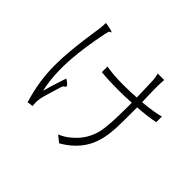

<svg xmlns="http://www.w3.org/2000/svg" viewBox="-169 -988 1256 1256"><g transform="rotate(45 458.5 -360.5)"><path d="M508 29 462 -7Q511 -29 541 -57Q619 -122 642 -223Q656 -288 656 -460Q656 -467 656 -470V-495Q601 -491 531 -491Q443 -491 376 -498V-550Q441 -538 531 -538Q600 -538 655 -542Q654 -563 653 -607Q650 -685 650 -699Q648 -722 641 -750H701Q699 -742 699 -719Q698 -707 698 -700Q697 -675 701 -545Q800 -554 859 -570V-518Q797 -505 702 -498V-470Q702 -459 702 -436Q702 -345 700 -303Q696 -234 682 -184Q645 -50 508 29ZM172 -15Q126 -163 126 -313Q126 -446 159 -658Q162 -682 164 -692Q167 -721 167 -744Q189 -742 213 -736Q237 -730 236 -726.5Q235 -723 230 -722Q222 -721 220 -713.5Q218 -706 215 -693Q214 -688 213 -686Q183 -538 174 -421Q162 -263 190 -140Q203 -191 241 -304Q282 -279 278 -267Q276 -262 271 -259Q261 -254 257 -241Q221 -127 213 -89Q209 -61 210 -49Q212 -31 212 -21Z"/></g></svg>

Font: GenSekiGothic TW L
Style: Regular
Weight: 300
Version: Version 1.501;PS 1;hotconv 16.6.51;makeotf.lib2.5.65220